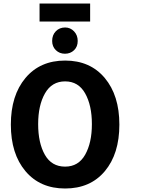

<svg xmlns="http://www.w3.org/2000/svg" viewBox="-20 -1057 823 1097"><path d="M352 20Q209 20 125.5 -79Q42 -178 42 -345Q42 -512 125.5 -611.5Q209 -711 352 -711Q495 -711 578.5 -611.5Q662 -512 662 -345Q662 -178 579 -79Q496 20 352 20ZM198 -348Q198 -240 236.5 -172.5Q275 -105 352 -105Q428 -105 466.5 -173Q505 -241 505 -348Q505 -455 466.5 -523.5Q428 -592 352 -592Q276 -592 237 -523.5Q198 -455 198 -348ZM206 -934V-1037H495V-934ZM278 -823Q278 -857 299 -878.5Q320 -900 352 -900Q382 -900 403 -878Q424 -856 424 -823Q424 -790 403 -770Q382 -750 351 -750Q320 -750 299 -770.5Q278 -791 278 -823Z"/></svg>

Font: Repo
Style: Bold
Weight: 700
Designer: Stefan Peev
Foundry: Context Ltd
Version: Version 001.000